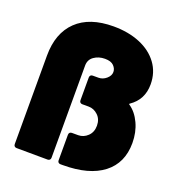

<svg xmlns="http://www.w3.org/2000/svg" viewBox="-129 -814 852 920"><g transform="rotate(20 297.0 -354.0)"><path d="M295 -708Q371 -708 430 -683.5Q489 -659 522.5 -613.5Q556 -568 556 -507Q556 -429 494 -387Q489 -384 494 -381Q528 -358 549 -313Q570 -268 570 -213Q570 -111 498 -55.5Q426 0 293 0H281Q274 0 270 -4Q266 -8 266 -15V-145Q266 -152 270 -156Q274 -160 281 -160H313Q340 -160 361 -180Q382 -200 382 -233Q382 -266 361 -286Q340 -306 313 -306H281Q274 -306 270 -310Q266 -314 266 -321V-437Q266 -444 270 -448Q274 -452 281 -452H310Q332 -452 350 -467.5Q368 -483 368 -502Q368 -519 354 -533.5Q340 -548 309 -548Q277 -548 253.5 -531.5Q230 -515 230 -485V-15Q230 -8 226 -4Q222 0 215 0L57 -1Q50 -1 46 -5Q42 -9 42 -16V-467Q42 -582 107.5 -645Q173 -708 295 -708Z"/></g></svg>

Font: Barlow Black
Style: Regular
Weight: 900
Designer: Jeremy Tribby
Foundry: Tribby Type
Version: Version 1.422